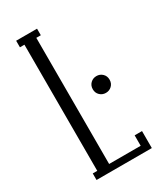

<svg xmlns="http://www.w3.org/2000/svg" viewBox="-175 -746 686 812"><g transform="rotate(-30 168.5 -340.0)"><path d="M266 -299Q249 -299 237 -310.5Q225 -322 225 -340Q225 -358 237 -369.5Q249 -381 266 -381Q283 -381 295 -369.5Q307 -358 307 -340Q307 -322 295 -310.5Q283 -299 266 -299ZM47 0V-32H69V-648H47V-680H149V-648H127V-32H281V-83H317V0Z"/></g></svg>

Font: Margherita Variable
Style: Regular
Weight: 400
Designer: James Puckett
Foundry: Dunwich Type Founders
Version: Version 1.008